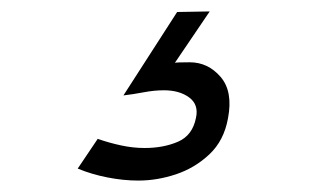

<svg xmlns="http://www.w3.org/2000/svg" viewBox="-20 -64 585 336"><path d="M116 231 151 179Q171 186 192 190.5Q213 195 233 195Q266 195 291.5 184Q317 173 323 142Q328 119 311 106.5Q294 94 267 94Q250 94 231.5 97.5Q213 101 196 103L290 -43L347 -44L286 46Q287 45 312 45Q344 45 366 70.5Q388 96 379 143Q372 182 346.5 206Q321 230 288 241Q255 252 222 252Q196 252 168 246.5Q140 241 116 231Z"/></svg>

Font: Teachers
Style: Italic
Weight: 400
Italic angle: -11°
Designer: Alfredo Marco Pradil, Chank Diesel
Version: Version 1.001